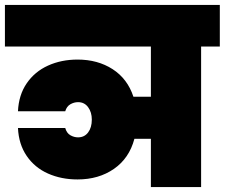

<svg xmlns="http://www.w3.org/2000/svg" viewBox="-31 -760 913 780"><path d="M862 -571H786V0H582V-196H515Q494 -117 432 -74Q370 -31 284 -31Q218 -31 164 -55Q110 -79 77.5 -126.5Q45 -174 42 -240H234Q240 -219 255 -210.5Q270 -202 286 -202Q312 -202 327 -222Q342 -242 342 -274Q342 -304 327 -324.5Q312 -345 286 -345Q270 -345 255 -336.5Q240 -328 234 -308H42Q45 -374 77.5 -421.5Q110 -469 164 -493.5Q218 -518 284 -518Q366 -518 426.5 -479Q487 -440 511 -367H582V-571H-11V-740H862Z"/></svg>

Font: Poppins Black A&M
Style: Regular
Weight: 900
Designer: Ninad Kale (Devanagari), Jonny Pinhorn (Latin)
Foundry: Indian Type Foundry
Version: 4.004